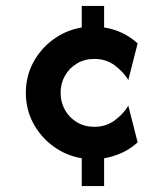

<svg xmlns="http://www.w3.org/2000/svg" viewBox="-20 -624 561 644"><path d="M254.2 0V-93.1Q201.4 -102.1 158.7 -133.3Q116 -164.6 91.3 -211.1Q66.7 -257.6 66.7 -312.5Q66.7 -368.1 91.3 -414.2Q116 -460.4 158.7 -491.7Q201.4 -522.9 254.2 -531.9V-604.2H329.2V-531.9Q361.1 -527.1 389.6 -513.5Q418.1 -500 441.7 -478.5L410.4 -355.6Q393.1 -384 364.2 -405.2Q335.4 -426.4 296.5 -426.4Q263.9 -426.4 238.2 -411.1Q212.5 -395.8 197.9 -370.1Q183.3 -344.4 183.3 -312.5Q183.3 -281.2 197.9 -255.2Q212.5 -229.2 238.2 -213.9Q263.9 -198.6 296.5 -198.6Q335.4 -198.6 364.2 -219.8Q393.1 -241 410.4 -269.4L441.7 -146.5Q418.1 -125 389.6 -111.8Q361.1 -98.6 329.2 -93.1V0Z"/></svg>

Font: co2trust
Style: Bold
Weight: 700
Designer: Kristian Moeller
Foundry: Dicotype
Version: Version 1.000